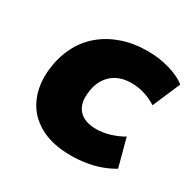

<svg xmlns="http://www.w3.org/2000/svg" viewBox="-122 -644 790 783"><g transform="rotate(30 273.0 -252.0)"><path d="M300 11Q213 11 154 -22Q95 -55 68.5 -114Q42 -173 50 -249Q57 -310 81.5 -359Q106 -408 146.5 -442.5Q187 -477 241.5 -496Q296 -515 363 -515Q417 -515 466 -500.5Q515 -486 544 -463L488 -333Q465 -349 433.5 -359Q402 -369 370 -369Q339 -369 315 -360Q291 -351 274 -334Q257 -317 247 -294Q237 -271 235 -243Q229 -192 255.5 -163Q282 -134 338 -134Q368 -134 401 -144Q434 -154 461 -170L496 -39Q474 -25 442.5 -13Q411 -1 374.5 5Q338 11 300 11Z"/></g></svg>

Font: Nunito Sans 8pt Black
Style: Italic
Weight: 900
Italic angle: -9°
Version: Version 3.101;gftools[0.9.27]